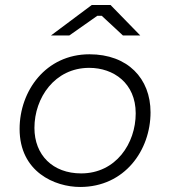

<svg xmlns="http://www.w3.org/2000/svg" viewBox="-20 -740 677 764"><path d="M299 4C476 4 579 -142 579 -293C579 -428 488 -524 336 -524C162 -524 58 -378 58 -227C58 -56 198 4 299 4ZM303 -50C190 -50 117 -123 117 -231C117 -351 198 -470 335 -470C432 -470 520 -409 520 -289C520 -169 441 -50 303 -50ZM538 -599 420 -720H345L183 -599H256L367 -677H385L469 -599Z"/></svg>

Font: Fixel Display Light
Style: Italic
Weight: 300
Italic angle: -10°
Designer: AlfaBravo + MacPaw
Foundry: Kyrylo Tkachov, Marchela Mozhyna, Serhii Makarenko, Maria Weinstein, Zakhar Kryvoshyya
Version: Version 1.210;Glyphs 3.2 (3217)